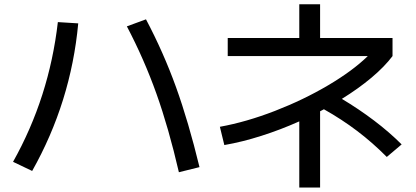

<svg xmlns="http://www.w3.org/2000/svg" viewBox="-20 -795 1915 883"><path d="M563.5 -673.8 651.4 -706.1Q731.9 -553.7 789.3 -394.8Q846.7 -235.8 897.5 -26.4L802.7 -2.9Q755.9 -205.6 699.5 -363.8Q643.1 -522 563.5 -673.8ZM246.1 -693.4 339.8 -687.5Q306.2 -325.2 127.9 -8.8L40 -50.8Q206.1 -346.7 246.1 -693.4Z M1671.4 -537.1H1027.3V-620.1H1356.4V-775.4H1452.1V-620.1H1785.2V-537.1Q1748.5 -488.3 1688.7 -438Q1628.9 -387.7 1552.2 -340.3Q1629.9 -293.9 1700.2 -240.7Q1770.5 -187.5 1827.1 -130.9L1758.8 -73.2Q1693.8 -138.7 1623 -192.4Q1552.2 -246.1 1469.7 -292.5L1452.1 -283.2V67.4H1356.4V-236.8Q1270 -198.2 1181.9 -170.2Q1093.8 -142.1 1011.7 -127.9L991.2 -211.9Q1112.8 -233.9 1244.4 -284.9Q1376 -335.9 1489.3 -402.8Q1602.5 -469.7 1671.4 -537.1Z"/></svg>

Font: Pretendard Medium
Style: Regular
Weight: 500
Designer: Base glyphs from Inter by Rasmus Andersson; Hangeul glyphs from Noto Sans CJK(Source Han Sans) by Jang Soo-young and Kan
Foundry: Kil Hyung-jin
Version: Version 1.309